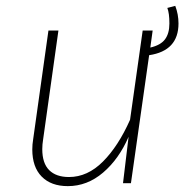

<svg xmlns="http://www.w3.org/2000/svg" viewBox="-20 -624 628 654"><path d="M488 -436 426 0H399L418 -158Q385 -82 331 -36Q277 10 211 10Q154 10 122 -22.5Q90 -55 90 -115Q90 -132 93 -150L145 -520H179L127 -150Q124 -132 124 -116Q124 -68 147.5 -44.5Q171 -21 215 -21Q278 -21 330.5 -73.5Q383 -126 423 -216L466 -520H500L492 -462Q527 -470 542 -490Q557 -510 557 -544Q557 -579 550 -597L577 -604Q588 -575 588 -544Q588 -451 488 -436Z"/></svg>

Font: FiraGO UltraLight
Style: Italic
Weight: 200
Italic angle: -8°
Designer: bBox Type GmbH
Foundry: bBox Type GmbH
Version: Version 1.001